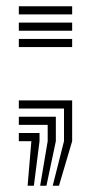

<svg xmlns="http://www.w3.org/2000/svg" viewBox="-20 -450 290 612"><path d="M148 142 184 0V-104H40V-130H210V0L168 142ZM68 142 80 0H40V-26H106V0L88 142ZM108 142 132 0V-52H40V-78H158V0L128 142ZM40 -300V-326H210V-300ZM40 -404V-430H210V-404ZM40 -352V-378H210V-352Z"/></svg>

Font: Big Shoulders Inline Display Thin Black
Style: Regular
Weight: 900
Version: Version 2.002